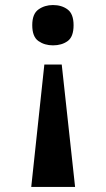

<svg xmlns="http://www.w3.org/2000/svg" viewBox="-20 -562 422 762"><path d="M225 -306 278 180H104L156 -306ZM190 -542Q225 -542 248.5 -524.3Q272 -506.7 272 -461.9Q272 -416 248.5 -399Q225 -382 190.3 -382Q157 -382 132.5 -399.1Q108 -416.2 108 -462.2Q108 -507 132.7 -524.5Q157.5 -542 190 -542Z"/></svg>

Font: Noto Serif NP Hmong
Style: Regular
Weight: 400
Designer: Dalton Maag Ltd
Foundry: Dalton Maag Ltd
Version: Version 1.001